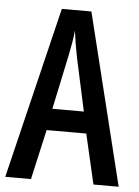

<svg xmlns="http://www.w3.org/2000/svg" viewBox="-52 -755 576 796"><g transform="rotate(5 236.0 -357.0)"><path d="M367 0H472L296 -714H173L0 0H107L154 -208H319ZM253 -519 301 -298H170L217 -520C225 -558 232 -597 235 -629C239 -597 245 -559 253 -519Z"/></g></svg>

Font: Noto Sans Khmer ExtraCondensed Medium
Style: Regular
Weight: 500
Width: 2
Designer: Danh Hong and the Monotype Design Team
Foundry: Monotype Imaging Inc.
Version: Version 2.004